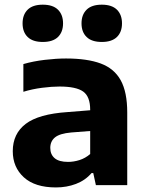

<svg xmlns="http://www.w3.org/2000/svg" viewBox="-20 -812 638 842"><path d="M225.5 10Q133.5 10 84.8 -34.2Q36 -78.5 36 -149Q36 -225.5 92.8 -268.8Q149.5 -312 276 -320.5L375.5 -328.5V-330.5Q375.5 -388.5 344.8 -410.5Q314 -432.5 241 -432.5Q207.5 -432.5 164.5 -427Q121.5 -421.5 82.5 -409.5V-531Q125.5 -543.5 176 -549.5Q226.5 -555.5 269.5 -555.5Q362.5 -555.5 421.8 -533.5Q481 -511.5 509.5 -459.8Q538 -408 538 -318.5V0H400.5L389 -53H381.5Q354 -21 313.2 -5.5Q272.5 10 225.5 10ZM200.5 -163.5Q200.5 -134.5 219.8 -118.2Q239 -102 278.5 -102Q303 -102 328.5 -110Q354 -118 375.5 -136.5V-237.5L292 -231Q242 -226.5 221.2 -209.5Q200.5 -192.5 200.5 -163.5ZM426.5 -628Q382 -628 359.8 -649.8Q337.5 -671.5 337.5 -709.5Q337.5 -747.5 359.8 -769.5Q382 -791.5 426.5 -791.5Q470.5 -791.5 492.8 -769.5Q515 -747.5 515 -709.5Q515 -671.5 492.8 -649.8Q470.5 -628 426.5 -628ZM167.5 -628Q123.5 -628 101.2 -649.8Q79 -671.5 79 -709.5Q79 -747.5 101.2 -769.5Q123.5 -791.5 167.5 -791.5Q212 -791.5 234.2 -769.5Q256.5 -747.5 256.5 -709.5Q256.5 -671.5 234.2 -649.8Q212 -628 167.5 -628Z"/></svg>

Font: Encode Sans SmExp
Style: Bold
Weight: 700
Width: 6
Designer: Multiple Designers
Foundry: Impallari Type
Version: Version 3.002; ttfautohint (v1.8.3) -l 8 -r 50 -G 200 -x 14 